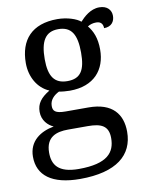

<svg xmlns="http://www.w3.org/2000/svg" viewBox="-89 -631 716 935"><g transform="rotate(-10 269.0 -163.5)"><path d="M231 240C412 240 496 168 496 53C496 -33 450 -96 331 -96H218C166 -96 156 -110 156 -134C156 -164 177 -184 203 -197C216 -194 240 -192 256 -192C377 -192 436 -265 436 -364C436 -421 420 -457 397 -485C410 -493 423 -497 440 -497C467 -497 473 -478 473 -463C510 -463 526 -487 526 -515C526 -543 507 -567 467 -567C423 -567 389 -534 370 -513C351 -530 304 -546 256 -546C130 -546 68 -476 68 -361C68 -294 101 -234 158 -210C113 -183 93 -156 93 -116C93 -73 121 -46 148 -34C82 -22 23 16 23 94C23 186 92 240 231 240ZM253 -240C189 -240 162 -279 162 -364C162 -453 188 -497 252 -497C317 -497 342 -455 342 -365C342 -278 318 -240 253 -240ZM233 191C131 191 104 147 104 88C104 9 158 -7 214 -7H312C378 -7 414 9 414 70C414 140 376 191 233 191Z"/></g></svg>

Font: Noto Nastaliq Urdu
Style: Regular
Weight: 400
Designer: Monotype Design Team (Patrick Giasson: type design, Kamal Mansour: OpenType code, Glenda Bellarosa). Updated by Simon Co
Foundry: Monotype Imaging Inc., Simon Cozens
Version: Version 3.009